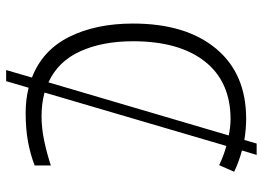

<svg xmlns="http://www.w3.org/2000/svg" viewBox="-138 -662 875 640"><g transform="rotate(90 300.0 -342.5)"><path d="M118 -348Q118 -502 185.5 -587.5Q253 -673 378 -673Q403 -673 432 -667L255 -66Q185 -98 151.5 -172Q118 -246 118 -348ZM357 10Q411 10 453.5 2Q496 -6 532 -20V-74Q493 -61 450.5 -52Q408 -43 368 -43Q325 -43 289 -53L467 -659Q500 -650 531 -635L553 -685Q520 -701 482 -711L497 -760H459L447 -719Q411 -725 376 -725Q226 -725 142.5 -624.5Q59 -524 59 -348Q59 -224 103.5 -135Q148 -46 239 -11L214 75H251L273 0Q312 10 357 10Z"/></g></svg>

Font: Noto Sans Mono UI Light
Style: Regular
Weight: 300
Designer: Monotype Design team
Foundry: Monotype Imaging Inc.
Version: 1.000